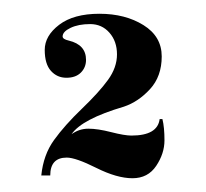

<svg xmlns="http://www.w3.org/2000/svg" viewBox="-20 -585 299 279"><path d="M216 -412Q219 -400 219 -381Q219 -362 207 -344Q195 -326 172.5 -326Q150 -326 120 -341Q90 -356 77 -356Q53 -356 53 -330H40Q43 -360 58.5 -381.5Q74 -403 99 -427Q124 -451 137 -469Q150 -487 150 -506Q150 -525 139 -537.5Q128 -550 111 -550Q94 -550 82.5 -544.5Q71 -539 71 -532Q71 -528 80 -526Q105 -520 105 -498Q105 -487 97.5 -479.5Q90 -472 76.5 -472Q63 -472 54 -482Q45 -492 45 -512.5Q45 -533 66 -549Q87 -565 124.5 -565Q162 -565 188.5 -548.5Q215 -532 215 -503Q215 -474 198 -455.5Q181 -437 160 -430Q99 -412 84 -390Q95 -398 108.5 -398Q122 -398 141.5 -393Q161 -388 171 -388Q209 -388 212 -412Z"/></svg>

Font: Rozha One
Style: Regular
Weight: 400
Designer: Tim Donaldson, Indian Type Foundry
Foundry: Indian Type Foundry
Version: Version 1.301;PS 1.0;hotconv 1.0.78;makeotf.lib2.5.61930; tt